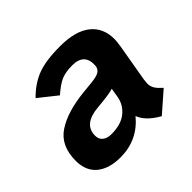

<svg xmlns="http://www.w3.org/2000/svg" viewBox="-125 -626 781 781"><g transform="rotate(-45 265.5 -235.0)"><path d="M449 -124Q449 -107 457 -94Q465 -81 484 -64L397 12Q337 -22 322 -64Q259 12 160 12Q95 12 58 -18.5Q21 -49 21 -107Q21 -194 80.5 -233Q140 -272 243 -282L292 -287Q321 -290 334 -297Q347 -304 351 -320Q358 -392 286 -392Q246 -392 221.5 -381Q197 -370 164 -341L86 -403Q126 -444 173.5 -463Q221 -482 306 -482Q393 -482 438 -446.5Q483 -411 483 -346Q483 -335 479 -307L451 -145Q449 -129 449 -124ZM325 -169 332 -211Q316 -205 269 -200L238 -197Q149 -189 149 -124Q149 -103 163 -92Q177 -81 201 -81Q256 -81 287 -106Q318 -131 325 -169Z"/></g></svg>

Font: KoHo
Style: Bold Italic
Weight: 700
Italic angle: -10°
Version: Version 1.000; ttfautohint (v1.6)